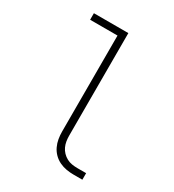

<svg xmlns="http://www.w3.org/2000/svg" viewBox="-178 -838 855 941"><g transform="rotate(30 250.0 -367.5)"><path d="M385 0Q364 0 343.5 -3.5Q323 -7 304 -16Q285 -25 270 -40Q255 -55 246 -74Q237 -93 233.5 -113.5Q230 -134 230 -155V-698H75V-735H270V-155Q270 -139 272.5 -123.5Q275 -108 281.5 -94Q288 -80 299 -68.5Q310 -57 324 -49.5Q338 -42 353.5 -39.5Q369 -37 385 -37H434V0Z"/></g></svg>

Font: Iosevka Curly Slab Extralight
Style: Regular
Weight: 200
Monospace: yes
Designer: Belleve Invis
Foundry: Belleve Invis
Version: Version 22.1.2; ttfautohint (v1.8.4)